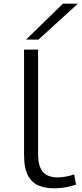

<svg xmlns="http://www.w3.org/2000/svg" viewBox="-20 -1008 441 1038"><path d="M186 -740V-176Q186 -122 201 -95Q216 -68 239.5 -58.5Q263 -49 291 -49Q314 -49 337 -53.5Q360 -58 381 -65L391 -10Q366 -1 336 4.5Q306 10 273 10Q227 10 190 -4.5Q153 -19 131.5 -58.5Q110 -98 110 -173V-740ZM121 -794 320 -988H401L188 -794Z"/></svg>

Font: Georama ExtraExtended Light
Style: Regular
Weight: 300
Width: 8
Designer: Jean-Baptiste Levee
Foundry: Production Type
Version: Version 1.000